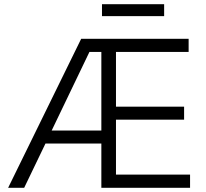

<svg xmlns="http://www.w3.org/2000/svg" viewBox="-20 -891 978 911"><path d="M365.2 -707H875V-644.5H530.3V-384.8H853.5V-323.2H530.3V-62.5H881.8V0H460.9V-210H195.8L94.7 0H18.6ZM460.9 -271.5V-644.5H404.3L225.1 -271.5ZM758.8 -814.5H463.9V-871.1H758.8Z"/></svg>

Font: Pretendard Std Light
Style: Regular
Weight: 300
Designer: Base glyphs from Inter by Rasmus Andersson; Hangeul glyphs from Noto Sans CJK(Source Han Sans) by Jang Soo-young and Kan
Foundry: Kil Hyung-jin
Version: Version 1.309